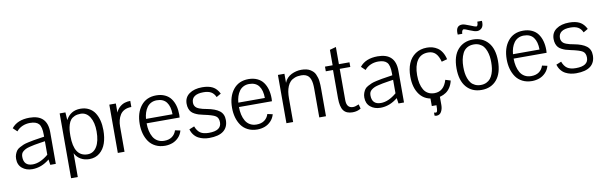

<svg xmlns="http://www.w3.org/2000/svg" viewBox="-53 -1223 6158 1956"><g transform="rotate(-10 3026.0 -245.0)"><path d="M364.3 -106.9Q279.8 -35.6 202.1 -35.6Q109.4 -35.6 109.4 -129.4Q109.4 -147.5 114.7 -161.1Q120.1 -174.8 133.1 -185.3Q146 -195.8 161.1 -203.4Q176.3 -210.9 202.6 -217.5Q229 -224.1 253.4 -228.8Q277.8 -233.4 316.4 -239.3L364.3 -246.6ZM376.5 0H433.6V-328.6Q433.6 -509.8 250 -509.8Q124.5 -509.8 64.5 -433.6Q106 -394.5 106 -394Q130.4 -424.3 167.2 -440.4Q204.1 -456.5 246.1 -456.5Q310.5 -456.5 337.4 -426Q364.3 -395.5 364.3 -314V-293.5L315.9 -286.1Q273.4 -279.8 252.4 -276.1Q231.4 -272.5 196.8 -264.9Q162.1 -257.3 144.8 -250.2Q127.4 -243.2 104.5 -230.7Q81.5 -218.3 70.8 -203.4Q60.1 -188.5 52 -167.2Q43.9 -146 43.9 -119.6Q43.9 -57.1 85.7 -22.7Q127.4 11.7 189.9 11.7Q284.7 11.7 368.2 -56.6Z M900.4 -254.4Q900.4 -152.8 865.7 -96.2Q831.1 -39.6 770.5 -39.6Q629.4 -39.6 629.4 -253.4Q629.4 -289.1 632.1 -316.2Q634.8 -343.3 643.6 -371.3Q652.3 -399.4 667.2 -417.7Q682.1 -436 708.3 -447.5Q734.4 -459 770 -459Q830.6 -459 865.5 -402.6Q900.4 -346.2 900.4 -254.4ZM621.1 -499.5H561.5V170.9H630.9V-10.3V-75.2Q652.3 -33.2 691.2 -10.7Q730 11.7 780.8 11.7Q843.8 11.2 887.2 -24.9Q930.7 -61 950.7 -119.4Q970.7 -177.7 970.7 -253.9Q970.7 -308.6 959.2 -354.2Q947.8 -399.9 924.8 -435.1Q901.9 -470.2 864 -490Q826.2 -509.8 777.3 -509.8Q674.3 -509.8 626 -418.9Z M1142.6 -499.5V-405.8Q1156.2 -439.5 1182.1 -461.7Q1208 -483.9 1235.1 -491.9Q1262.2 -500 1292 -500V-437Q1251.5 -437 1221.9 -422.4Q1192.4 -407.7 1176 -381.8Q1159.7 -356 1152.1 -325.7Q1144.5 -295.4 1144.5 -259.8V0H1075.2V-499.5Z M1560.5 -509.8Q1611.3 -509.8 1650.1 -491.9Q1689 -474.1 1712.4 -442.1Q1735.8 -410.2 1747.6 -368.2Q1759.3 -326.2 1759.3 -275.4Q1759.3 -258.8 1757.8 -246.1H1416.5Q1416.5 -203.6 1424.8 -167.2Q1433.1 -130.9 1450 -101.8Q1466.8 -72.8 1495.8 -56.2Q1524.9 -39.6 1563 -39.6Q1612.3 -39.6 1644 -62.3Q1675.8 -85 1689 -126L1742.7 -114.3Q1731.4 -72.8 1703.1 -43.7Q1674.8 -14.6 1639.6 -1.7Q1604.5 11.2 1564.9 11.7H1563Q1507.8 11.7 1465.1 -9.8Q1422.4 -31.2 1396.7 -68.1Q1371.1 -105 1358.4 -151.1Q1345.7 -197.3 1345.7 -250Q1345.7 -366.7 1402.6 -438.2Q1459.5 -509.8 1560.5 -509.8ZM1692.4 -291.5Q1691.9 -371.6 1659.2 -415.5Q1626.5 -459.5 1558.6 -459.5Q1525.9 -459.5 1500 -446.3Q1474.1 -433.1 1457.3 -409.7Q1440.4 -386.2 1430.7 -356.4Q1420.9 -326.7 1418 -291.5Z M2212.9 -413.1Q2165.5 -386.2 2165.5 -385.7Q2148.9 -423.8 2119.1 -440.7Q2089.4 -457.5 2040.5 -457.5Q1980 -457.5 1948.7 -435.5Q1917.5 -413.6 1917.5 -370.6Q1917.5 -353.5 1924.1 -340.3Q1930.7 -327.1 1941.2 -318.6Q1951.7 -310.1 1969.7 -303Q1987.8 -295.9 2004.6 -292Q2021.5 -288.1 2046.9 -283.2Q2131.8 -267.6 2174.6 -234.6Q2217.3 -201.7 2217.3 -139.6Q2217.3 -65.9 2168 -27.1Q2118.7 11.7 2019.5 11.7Q1989.7 11.7 1962.2 5.6Q1934.6 -0.5 1908.9 -13.9Q1883.3 -27.3 1863.8 -52Q1844.2 -76.7 1835 -109.9L1887.7 -131.3Q1905.3 -83.5 1936.5 -62Q1967.8 -40.5 2025.9 -40.5Q2154.3 -40.5 2154.3 -126.5Q2154.3 -173.3 2125 -192.6Q2095.7 -211.9 2001.5 -231.4Q1973.1 -237.3 1953.9 -243.4Q1934.6 -249.5 1913.8 -260.3Q1893.1 -271 1880.6 -284.9Q1868.2 -298.8 1860.1 -320.8Q1852.1 -342.8 1852.1 -371.6Q1852.1 -437.5 1903.1 -473.6Q1954.1 -509.8 2036.6 -509.8Q2103 -509.8 2145 -487.8Q2187 -465.8 2212.9 -413.1Z M2515.6 -509.8Q2566.4 -509.8 2605.2 -491.9Q2644 -474.1 2667.5 -442.1Q2690.9 -410.2 2702.6 -368.2Q2714.4 -326.2 2714.4 -275.4Q2714.4 -258.8 2712.9 -246.1H2371.6Q2371.6 -203.6 2379.9 -167.2Q2388.2 -130.9 2405 -101.8Q2421.9 -72.8 2450.9 -56.2Q2480 -39.6 2518.1 -39.6Q2567.4 -39.6 2599.1 -62.3Q2630.9 -85 2644 -126L2697.8 -114.3Q2686.5 -72.8 2658.2 -43.7Q2629.9 -14.6 2594.7 -1.7Q2559.6 11.2 2520 11.7H2518.1Q2462.9 11.7 2420.2 -9.8Q2377.4 -31.2 2351.8 -68.1Q2326.2 -105 2313.5 -151.1Q2300.8 -197.3 2300.8 -250Q2300.8 -366.7 2357.7 -438.2Q2414.6 -509.8 2515.6 -509.8ZM2647.5 -291.5Q2647 -371.6 2614.3 -415.5Q2581.5 -459.5 2513.7 -459.5Q2481 -459.5 2455.1 -446.3Q2429.2 -433.1 2412.4 -409.7Q2395.5 -386.2 2385.7 -356.4Q2376 -326.7 2373 -291.5Z M2819.3 0V-499.5H2886.7Q2886.7 -493.7 2886.7 -483.9Q2886.7 -474.1 2886.7 -453.4Q2886.7 -432.6 2886.7 -418.9V-405.3Q2896 -432.1 2915.5 -452.9Q2935.1 -473.6 2959.7 -485.6Q2984.4 -497.6 3010.3 -503.7Q3036.1 -509.8 3061.5 -509.8Q3090.3 -509.8 3114 -504.4Q3137.7 -499 3154.3 -488.5Q3170.9 -478 3183.6 -465.6Q3196.3 -453.1 3204.1 -435.1Q3211.9 -417 3217 -400.6Q3222.2 -384.3 3224.6 -362.3Q3227.1 -340.3 3227.8 -323.7Q3228.5 -307.1 3228.5 -285.2V0H3159.2V-294.4Q3159.2 -325.7 3156.5 -349.1Q3153.8 -372.6 3146.5 -393.1Q3139.2 -413.6 3127.2 -426.5Q3115.2 -439.5 3096.4 -446.8Q3077.6 -454.1 3051.8 -454.1Q3014.2 -454.1 2985.6 -443.4Q2957 -432.6 2938.7 -414.1Q2920.4 -395.5 2909.2 -368.2Q2897.9 -340.8 2893.3 -310.8Q2888.7 -280.8 2888.7 -243.7V0Z M3577.6 -61 3589.4 -15.6Q3552.7 7.8 3503.4 7.8Q3439 7.8 3409.9 -31.5Q3380.9 -70.8 3380.9 -158.7V-451.2H3306.2V-499.5H3385.3V-659.2L3450.2 -677.2V-499.5H3559.6V-451.2H3450.2V-127.4Q3450.2 -44.4 3517.6 -44.4Q3540 -44.4 3577.6 -61Z M3966.3 -106.9Q3881.8 -35.6 3804.2 -35.6Q3711.4 -35.6 3711.4 -129.4Q3711.4 -147.5 3716.8 -161.1Q3722.2 -174.8 3735.1 -185.3Q3748 -195.8 3763.2 -203.4Q3778.3 -210.9 3804.7 -217.5Q3831.1 -224.1 3855.5 -228.8Q3879.9 -233.4 3918.5 -239.3L3966.3 -246.6ZM3978.5 0H4035.6V-328.6Q4035.6 -509.8 3852.1 -509.8Q3726.6 -509.8 3666.5 -433.6Q3708 -394.5 3708 -394Q3732.4 -424.3 3769.3 -440.4Q3806.2 -456.5 3848.1 -456.5Q3912.6 -456.5 3939.5 -426Q3966.3 -395.5 3966.3 -314V-293.5L3918 -286.1Q3875.5 -279.8 3854.5 -276.1Q3833.5 -272.5 3798.8 -264.9Q3764.2 -257.3 3746.8 -250.2Q3729.5 -243.2 3706.5 -230.7Q3683.6 -218.3 3672.9 -203.4Q3662.1 -188.5 3654.1 -167.2Q3646 -146 3646 -119.6Q3646 -57.1 3687.7 -22.7Q3729.5 11.7 3792 11.7Q3886.7 11.7 3970.2 -56.6Z M4144.5 0ZM4308.1 85V4.9H4405.8V92.3Q4405.8 131.3 4389.2 160.9Q4372.6 190.4 4339.4 190.4Q4329.1 190.4 4318.8 186V154.3Q4333.5 158.2 4336.9 158.2Q4347.7 158.2 4352.1 143.1Q4356.4 127.9 4356.4 85ZM4144.5 -248.5Q4144.5 -325.2 4168.5 -383.3Q4192.4 -441.4 4242.2 -475.6Q4292 -509.8 4362.3 -509.8Q4392.6 -509.8 4419.2 -502.4Q4445.8 -495.1 4470.9 -478.5Q4496.1 -461.9 4515.4 -431.2Q4534.7 -400.4 4544.4 -357.9L4486.3 -342.3Q4470.7 -401.9 4441.7 -430.4Q4412.6 -459 4365.2 -459Q4290 -459 4252.7 -403.1Q4215.3 -347.2 4215.3 -250Q4215.3 -202.6 4223.6 -165Q4231.9 -127.4 4248.8 -98.9Q4265.6 -70.3 4293.7 -54.9Q4321.8 -39.6 4358.9 -39.6Q4456.1 -39.6 4489.7 -154.3L4543 -137.7Q4534.2 -98.1 4514.9 -68.4Q4495.6 -38.6 4470 -21.5Q4444.3 -4.4 4416 3.7Q4387.7 11.7 4357.4 11.7Q4253.9 11.7 4199.2 -59.3Q4144.5 -130.4 4144.5 -248.5Z M4622.6 0ZM4764.2 -628.9Q4774.4 -628.4 4822.5 -607.7Q4870.6 -586.9 4896.5 -586.9Q4922.4 -586.9 4942.4 -605.5Q4962.4 -624 4962.4 -664.1Q4962.4 -669.4 4961.4 -681.2H4914.1Q4914.1 -634.3 4895 -634.3Q4884.8 -634.3 4831.1 -656.7Q4777.3 -679.2 4756.3 -679.2Q4693.8 -679.2 4693.8 -606Q4693.8 -593.3 4694.8 -585.9H4741.7Q4741.7 -606.9 4748.3 -617.9Q4754.9 -628.9 4764.2 -628.9ZM4837.9 -509.8Q4934.1 -509.8 4993.2 -443.6Q5052.2 -377.4 5052.2 -250.5Q5052.2 -124.5 4994.4 -56.4Q4936.5 11.7 4837.4 11.7Q4738.3 11.7 4680.4 -55.9Q4622.6 -123.5 4622.6 -249Q4622.6 -377 4681.6 -443.4Q4740.7 -509.8 4837.9 -509.8ZM4837.4 -459Q4796.4 -459 4767.1 -441.2Q4737.8 -423.3 4722.4 -392.1Q4707 -360.8 4700.2 -326.2Q4693.4 -291.5 4693.4 -250.5Q4693.4 -217.8 4697.3 -189Q4701.2 -160.2 4711.4 -132.1Q4721.7 -104 4737.5 -84Q4753.4 -64 4779.1 -51.8Q4804.7 -39.6 4837.9 -39.6Q4870.6 -39.6 4896.2 -51.8Q4921.9 -64 4937.7 -83.7Q4953.6 -103.5 4963.9 -131.3Q4974.1 -159.2 4978 -188Q4981.9 -216.8 4981.9 -249.5Q4981.9 -281.7 4977.8 -310.5Q4973.6 -339.4 4963.4 -367.2Q4953.1 -395 4937.3 -414.8Q4921.4 -434.6 4895.8 -446.8Q4870.1 -459 4837.4 -459Z M5356.9 -509.8Q5407.7 -509.8 5446.5 -491.9Q5485.4 -474.1 5508.8 -442.1Q5532.2 -410.2 5543.9 -368.2Q5555.7 -326.2 5555.7 -275.4Q5555.7 -258.8 5554.2 -246.1H5212.9Q5212.9 -203.6 5221.2 -167.2Q5229.5 -130.9 5246.3 -101.8Q5263.2 -72.8 5292.2 -56.2Q5321.3 -39.6 5359.4 -39.6Q5408.7 -39.6 5440.4 -62.3Q5472.2 -85 5485.4 -126L5539.1 -114.3Q5527.8 -72.8 5499.5 -43.7Q5471.2 -14.6 5436 -1.7Q5400.9 11.2 5361.3 11.7H5359.4Q5304.2 11.7 5261.5 -9.8Q5218.8 -31.2 5193.1 -68.1Q5167.5 -105 5154.8 -151.1Q5142.1 -197.3 5142.1 -250Q5142.1 -366.7 5199 -438.2Q5255.9 -509.8 5356.9 -509.8ZM5488.8 -291.5Q5488.3 -371.6 5455.6 -415.5Q5422.9 -459.5 5355 -459.5Q5322.3 -459.5 5296.4 -446.3Q5270.5 -433.1 5253.7 -409.7Q5236.8 -386.2 5227.1 -356.4Q5217.3 -326.7 5214.4 -291.5Z M6009.3 -413.1Q5961.9 -386.2 5961.9 -385.7Q5945.3 -423.8 5915.5 -440.7Q5885.7 -457.5 5836.9 -457.5Q5776.4 -457.5 5745.1 -435.5Q5713.9 -413.6 5713.9 -370.6Q5713.9 -353.5 5720.5 -340.3Q5727.1 -327.1 5737.5 -318.6Q5748 -310.1 5766.1 -303Q5784.2 -295.9 5801 -292Q5817.9 -288.1 5843.3 -283.2Q5928.2 -267.6 5970.9 -234.6Q6013.7 -201.7 6013.7 -139.6Q6013.7 -65.9 5964.4 -27.1Q5915 11.7 5815.9 11.7Q5786.1 11.7 5758.5 5.6Q5731 -0.5 5705.3 -13.9Q5679.7 -27.3 5660.2 -52Q5640.6 -76.7 5631.3 -109.9L5684.1 -131.3Q5701.7 -83.5 5732.9 -62Q5764.2 -40.5 5822.3 -40.5Q5950.7 -40.5 5950.7 -126.5Q5950.7 -173.3 5921.4 -192.6Q5892.1 -211.9 5797.9 -231.4Q5769.5 -237.3 5750.2 -243.4Q5731 -249.5 5710.2 -260.3Q5689.5 -271 5677 -284.9Q5664.6 -298.8 5656.5 -320.8Q5648.4 -342.8 5648.4 -371.6Q5648.4 -437.5 5699.5 -473.6Q5750.5 -509.8 5833 -509.8Q5899.4 -509.8 5941.4 -487.8Q5983.4 -465.8 6009.3 -413.1Z"/></g></svg>

Font: Pontano Sans
Style: Regular
Weight: 400
Foundry: vernon adams
Version: 1.0